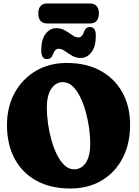

<svg xmlns="http://www.w3.org/2000/svg" viewBox="-20 -1071 796 1101"><path d="M363 -710Q474.5 -710 556 -665.5Q637.5 -621 681.8 -541Q726 -461 726 -355Q726 -246 683 -163.8Q640 -81.5 562.8 -35.8Q485.5 10 382.5 10Q271.5 10 190 -34.2Q108.5 -78.5 64.2 -160.2Q20 -242 20 -354Q20 -458 64 -538.2Q108 -618.5 185.2 -664.2Q262.5 -710 363 -710ZM497.5 -247Q497.5 -289.5 490.8 -337.5Q484 -385.5 471 -432Q458 -478.5 439 -516.5Q420 -554.5 395.5 -577.2Q371 -600 341 -600Q300 -600 274.2 -562.2Q248.5 -524.5 248.5 -453Q248.5 -410.5 255.2 -362.5Q262 -314.5 275 -268Q288 -221.5 307 -183.5Q326 -145.5 350.5 -122.8Q375 -100 405 -100Q446.5 -100 472 -137.8Q497.5 -175.5 497.5 -247ZM443 -738.5Q415 -738.5 392.8 -751.8Q370.5 -765 352 -778.2Q333.5 -791.5 317 -791.5Q294 -791.5 282.5 -756.5Q273.5 -732 249.5 -732Q216.5 -732 216.5 -782Q216.5 -844.5 241.5 -877Q266.5 -909.5 302.5 -909.5Q331 -909.5 353.2 -896.2Q375.5 -883 394 -869.8Q412.5 -856.5 429 -856.5Q452.5 -856.5 463 -892Q472.5 -916 496.5 -916Q529.5 -916 529.5 -866Q529.5 -803.5 504.2 -771Q479 -738.5 443 -738.5ZM199.5 -993.5Q199.5 -1022 212.8 -1036.5Q226 -1051 248.5 -1051H498Q520.5 -1051 533.8 -1036.5Q547 -1022 547 -994Q547 -965.5 533.8 -951Q520.5 -936.5 498 -936.5H248.5Q226 -936.5 212.8 -951.2Q199.5 -966 199.5 -993.5Z"/></svg>

Font: Fraunces 144pt SuperSoft Black
Style: Regular
Weight: 900
Version: Version 1.000;[b76b70a41]